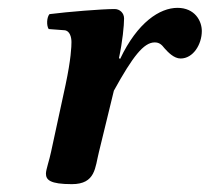

<svg xmlns="http://www.w3.org/2000/svg" viewBox="-20 -459 534 489"><path d="M270 -228C318 -315 346 -351 374 -351C386 -351 392 -345 399 -336C408 -326 423 -310 440 -310C472 -310 494 -346 494 -380C494 -406 476 -439 432 -439C387 -439 330 -402 286 -309L283 -311C292 -353 296 -394 296 -412C296 -426 285 -436 272 -436C240 -436 153 -429 106 -423C99 -415 98 -394 104 -385L144 -382C158 -381 162 -364 162 -352C162 -341 161 -309 147 -243L110 -72C106 -52 97 -27 97 -17C97 -1 107 10 163 10C224 10 222 -33 232 -72Z"/></svg>

Font: Libertinus Serif
Style: Bold Italic
Weight: 700
Italic angle: -12°
Designer: Philipp H. Poll, Khaled Hosny
Foundry: Caleb Maclennan
Version: Version 7.050;RELEASE